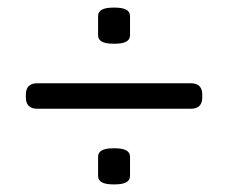

<svg xmlns="http://www.w3.org/2000/svg" viewBox="-20 -483 600 505"><path d="M482 -264Q512 -264 512 -234V-227Q512 -197 482 -197H78Q48 -197 48 -227V-234Q48 -264 78 -264ZM282 -93Q322 -93 322 -71V-20Q322 2 282 2H278Q238 2 238 -20V-71Q238 -93 278 -93ZM282 -463Q322 -463 322 -441V-390Q322 -368 282 -368H278Q238 -368 238 -390V-441Q238 -463 278 -463Z"/></svg>

Font: Asap VF Beta
Style: Regular
Weight: 400
Designer: Pablo Cosgaya
Foundry: Pablo Cosgaya
Version: Version 1.007